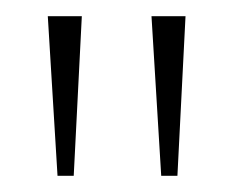

<svg xmlns="http://www.w3.org/2000/svg" viewBox="-20 -734 289 237"><path d="M51 -517 39 -714H81L71 -517ZM179 -517 167 -714H209L199 -517Z"/></svg>

Font: Noto Serif Lao Condensed Thin
Style: Regular
Weight: 100
Width: 3
Designer: Monotype Design Team
Foundry: Monotype Imaging Inc.
Version: Version 2.003; ttfautohint (v1.8.4.7-5d5b)